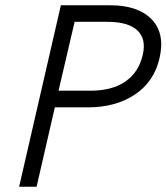

<svg xmlns="http://www.w3.org/2000/svg" viewBox="-20 -710 633 730"><path d="M52.7 0 211.4 -689.9H399.4Q505.4 -689.9 556.9 -636.2Q608.4 -582.5 586.4 -488.3Q565.9 -399.4 492.9 -350.6Q419.9 -301.8 313.5 -301.8H188.5L119.1 0ZM202.6 -365.2H324.2Q406.2 -365.2 456.8 -400.1Q507.3 -435.1 522.5 -500.5Q537.1 -561 502.7 -594Q468.3 -627 388.2 -627H263.7Z"/></svg>

Font: HK Grotesk Legacy
Style: Italic
Weight: 400
Italic angle: -13°
Designer: Alfredo Marco Pradil
Foundry: Hanken Design Co.
Version: Version 2.022;PS 002.022;hotconv 1.0.88;makeotf.lib2.5.64775